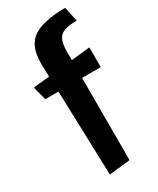

<svg xmlns="http://www.w3.org/2000/svg" viewBox="-207 -861 768 935"><g transform="rotate(-30 177.5 -393.0)"><path d="M117 13 102 -462H28L8 -539L99 -548L97 -614V-625Q97 -722 153.5 -760Q210 -798 334 -799L352 -717Q285 -717 260 -695Q235 -673 235 -611V-562L340 -573V-462H235V0Z"/></g></svg>

Font: RocknRoll One
Style: Regular
Weight: 400
Designer: Fontworks Inc.
Foundry: Fontworks Inc.
Version: Version 1.100